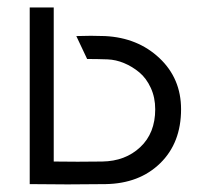

<svg xmlns="http://www.w3.org/2000/svg" viewBox="-20 -490 545 511"><path d="M123 -60.1Q186 -59.1 252 -60.1Q313.5 -61 353.3 -98.4Q393.1 -135.7 393.1 -199.2Q393.1 -230.5 381.3 -256.1Q369.6 -281.7 350.8 -297.4Q332 -313 310.3 -322Q288.6 -331.1 266.1 -332Q238.3 -333 211.9 -333L183.1 -394Q222.2 -395.5 259.8 -394Q346.7 -389.6 404.3 -335.4Q461.9 -281.2 461.9 -199.2Q461.9 -109.9 406.5 -55.7Q351.1 -1.5 261.2 0Q159.7 1.5 59.1 0V-470.2H123Z"/></svg>

Font: Kreadon
Style: Regular
Weight: 400
Designer: kohakuno
Foundry: StudioGnu
Version: Version 1.000;Glyphs 3.1.2 (3151)